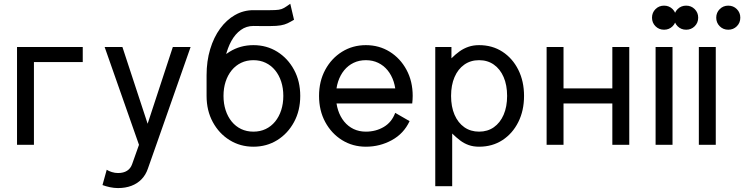

<svg xmlns="http://www.w3.org/2000/svg" viewBox="-20 -752 3864 997"><path d="M68.4 0H156.2V-429.7H409.7V-507.8H68.4Z M747.6 124.5 791.5 0 969.7 -507.8H877.4L746.6 -109.4L615.7 -507.8H523.4L701.7 0L666 100.6Q658.2 123 639.6 134.8Q621.1 146.5 592.8 146.5Q577.1 146.5 560.5 141.4Q543.9 136.2 534.2 129.4L512.2 209Q528.8 215.3 550.5 220Q572.3 224.6 592.8 224.6Q631.3 224.6 662.4 212.9Q693.4 201.2 715.1 178.7Q736.8 156.2 747.6 124.5Z M1140.6 -361.3Q1140.6 -411.6 1151.1 -457.5Q1161.6 -503.4 1181.6 -539.6Q1201.7 -575.7 1230.5 -596.4Q1259.3 -617.2 1295.9 -617.2Q1314.5 -617.2 1320.6 -616.9Q1326.7 -616.7 1330.6 -616.7Q1334.5 -616.7 1345.2 -616.7Q1356 -616.7 1383.3 -616.7Q1417.5 -616.7 1438 -620.4Q1458.5 -624 1473.6 -631.3Q1488.8 -638.7 1506.8 -649.4L1487.3 -732.4Q1467.8 -718.3 1455.1 -710.9Q1442.4 -703.6 1427 -701.4Q1411.6 -699.2 1382.8 -699.2Q1364.7 -699.2 1358.6 -699.2Q1352.5 -699.2 1348.6 -699.2Q1344.7 -699.2 1334 -699.2Q1323.2 -699.2 1295.9 -699.2Q1244.6 -699.2 1200.4 -674.1Q1156.2 -648.9 1123 -603.5Q1089.8 -558.1 1071.3 -496.3Q1052.7 -434.6 1052.7 -361.3V-253.9H1140.6ZM1295.9 -439.5Q1331.1 -439.5 1359.6 -425.8Q1388.2 -412.1 1408.7 -387Q1429.2 -361.8 1440.2 -328.1Q1451.2 -294.4 1451.2 -253.9Q1451.2 -213.9 1440.2 -179.9Q1429.2 -146 1408.7 -120.8Q1388.2 -95.7 1359.6 -82Q1331.1 -68.4 1295.9 -68.4Q1260.7 -68.4 1232.2 -82Q1203.6 -95.7 1183.1 -120.8Q1162.6 -146 1151.6 -179.9Q1140.6 -213.9 1140.6 -253.9Q1140.6 -294.4 1151.6 -328.1Q1162.6 -361.8 1183.1 -387Q1203.6 -412.1 1232.2 -425.8Q1260.7 -439.5 1295.9 -439.5ZM1295.9 -517.6Q1227.5 -517.6 1172.4 -483.4Q1117.2 -449.2 1085 -389.6Q1052.7 -330.1 1052.7 -253.9Q1052.7 -177.7 1085 -118.2Q1117.2 -58.6 1172.4 -24.4Q1227.5 9.8 1295.9 9.8Q1364.7 9.8 1419.7 -24.4Q1474.6 -58.6 1506.8 -118.2Q1539.1 -177.7 1539.1 -253.9Q1539.1 -330.1 1506.8 -389.6Q1474.6 -449.2 1419.7 -483.4Q1364.7 -517.6 1295.9 -517.6Z M1672.9 -293V-214.8H2032.2L2066.4 -293ZM2032.2 -166Q2014.2 -117.2 1972.9 -92.8Q1931.6 -68.4 1879.9 -68.4Q1844.7 -68.4 1816.2 -82Q1787.6 -95.7 1767.1 -120.8Q1746.6 -146 1735.6 -179.9Q1724.6 -213.9 1724.6 -253.9Q1724.6 -294.4 1735.6 -328.1Q1746.6 -361.8 1767.1 -387Q1787.6 -412.1 1816.2 -425.8Q1844.7 -439.5 1879.9 -439.5Q1915 -439.5 1943.6 -425.8Q1972.2 -412.1 1992.7 -387Q2013.2 -361.8 2024.2 -328.1Q2035.2 -294.4 2035.2 -253.9Q2035.2 -243.7 2034.4 -234.1Q2033.7 -224.6 2032.2 -214.8H2120.6Q2121.6 -224.6 2122.3 -234.4Q2123 -244.1 2123 -253.9Q2123 -330.1 2090.8 -389.6Q2058.6 -449.2 2003.7 -483.4Q1948.7 -517.6 1879.9 -517.6Q1811.5 -517.6 1756.3 -483.4Q1701.2 -449.2 1668.9 -389.6Q1636.7 -330.1 1636.7 -253.9Q1636.7 -177.7 1668.9 -118.2Q1701.2 -58.6 1756.3 -24.4Q1811.5 9.8 1879.9 9.8Q1952.6 9.8 2014.6 -24.2Q2076.7 -58.1 2106.9 -123Z M2322.3 -253.9Q2322.3 -310.1 2340.3 -351.8Q2358.4 -393.6 2391.1 -416.5Q2423.8 -439.5 2467.8 -439.5Q2511.7 -439.5 2544.4 -416.5Q2577.1 -393.6 2595.2 -351.8Q2613.3 -310.1 2613.3 -253.9Q2613.3 -197.8 2595.2 -156Q2577.1 -114.3 2544.4 -91.3Q2511.7 -68.4 2467.8 -68.4Q2423.8 -68.4 2391.1 -91.3Q2358.4 -114.3 2340.3 -156Q2322.3 -197.8 2322.3 -253.9ZM2240.2 -425.8V214.8H2328.1V-58.6Q2349.1 -38.1 2369.4 -22.7Q2389.6 -7.3 2413.6 1.2Q2437.5 9.8 2467.8 9.8Q2536.6 9.8 2589.1 -24.4Q2641.6 -58.6 2671.4 -118.2Q2701.2 -177.7 2701.2 -253.9Q2701.2 -330.1 2671.4 -389.6Q2641.6 -449.2 2589.1 -483.4Q2536.6 -517.6 2467.8 -517.6Q2437.5 -517.6 2412.6 -509Q2387.7 -500.5 2366.5 -485.4Q2345.2 -470.2 2324.2 -449.2V-507.8H2240.2Q2240.2 -507.8 2240.2 -497.8Q2240.2 -487.8 2240.2 -469.2Q2240.2 -450.7 2240.2 -425.8Z M2818.4 -507.8V0H2906.2V-214.8H3159.7V0H3247.6V-507.8H3159.7V-293H2906.2V-507.8Z M3384.3 0H3472.2V-507.8H3384.3ZM3365.7 -660.2Q3365.7 -633.8 3383.8 -615.7Q3401.9 -597.7 3428.2 -597.7Q3454.6 -597.7 3472.7 -615.7Q3490.7 -633.8 3490.7 -660.2Q3490.7 -686.5 3472.7 -704.6Q3454.6 -722.7 3428.2 -722.7Q3401.9 -722.7 3383.8 -704.6Q3365.7 -686.5 3365.7 -660.2Z M3608.9 0H3696.8V-507.8H3608.9ZM3699.2 -660.2Q3699.2 -633.8 3717.3 -615.7Q3735.4 -597.7 3761.7 -597.7Q3788.1 -597.7 3806.2 -615.7Q3824.2 -633.8 3824.2 -660.2Q3824.2 -686.5 3806.2 -704.6Q3788.1 -722.7 3761.7 -722.7Q3735.4 -722.7 3717.3 -704.6Q3699.2 -686.5 3699.2 -660.2ZM3480.5 -660.2Q3480.5 -633.8 3498.5 -615.7Q3516.6 -597.7 3543 -597.7Q3569.3 -597.7 3587.4 -615.7Q3605.5 -633.8 3605.5 -660.2Q3605.5 -686.5 3587.4 -704.6Q3569.3 -722.7 3543 -722.7Q3516.6 -722.7 3498.5 -704.6Q3480.5 -686.5 3480.5 -660.2Z"/></svg>

Font: Giphurs SC
Style: Regular
Weight: 400
Version: Version 0.920